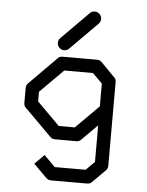

<svg xmlns="http://www.w3.org/2000/svg" viewBox="-54 -730 647 847"><g transform="rotate(5 270.0 -306.5)"><path d="M181 -534Q181 -547 190 -556L310 -677Q319 -686 331 -686Q344 -686 353 -677Q362 -668 362 -655Q362 -643 353 -634L233 -513Q224 -504 211 -504Q199 -504 190 -513Q181 -522 181 -534ZM390 -187 321 -118Q314 -109 300 -109H205Q193 -109 184 -118L66 -236Q57 -243 57 -257V-324Q57 -336 66 -345L187 -467Q193.5 -475 208 -475H359Q372 -475 380 -467L441 -405Q450 -398 450 -384V-13Q450 -1 441 8L385 64Q378 73 364 73H203Q191 73 182 64L124 6L166 -36L215 13H352L390 -25ZM390 -271V-372L347 -415H220L117 -312V-269L217 -169H288Z"/></g></svg>

Font: 3270 Nerd Font Mono
Style: Regular
Weight: 400
Monospace: yes
Version: Version 3.0.1;Nerd Fonts 3.0.0